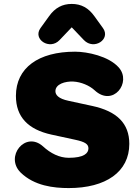

<svg xmlns="http://www.w3.org/2000/svg" viewBox="-20 -945 703 977"><path d="M330 12C518 12 638 -70 638 -213C638 -317 575 -379 449 -406L329 -432C276 -443 262 -463 262 -481C262 -517 311 -532 353 -530C392 -528 435 -510 461 -486C555 -398 652 -526 584 -602C533 -659 425 -682 362 -682C176 -682 61 -600 61 -457C61 -350 123 -286 242 -260L362 -234C414 -223 430 -211 430 -190C430 -165 407 -142 330 -142C282 -142 237 -165 199 -200C109 -281 3 -148 85 -67C155 1 253 12 330 12ZM283 -741 345 -806 407 -741C458 -688 545 -745 504 -802L460 -863C430 -905 393 -925 345 -925C297 -925 260 -905 230 -863L186 -802C145 -745 233 -688 283 -741Z"/></svg>

Font: SN Pro Black
Style: Regular
Weight: 900
Designer: Tobias Whetton
Foundry: Supernotes
Version: Version 1.001;Glyphs 3.2 (3249)